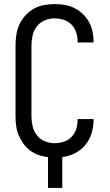

<svg xmlns="http://www.w3.org/2000/svg" viewBox="-20 -763 540 940"><path d="M215 157V6Q192 4 169 -4Q146 -12 127 -26.5Q108 -41 94 -60.5Q80 -80 71 -102Q62 -124 59 -147.5Q56 -171 56 -195V-540Q56 -566 60 -592.5Q64 -619 75 -643Q86 -667 104 -687Q122 -707 145 -720Q168 -733 194.5 -738Q221 -743 247 -743Q272 -743 296.5 -739Q321 -735 343.5 -724Q366 -713 384.5 -695.5Q403 -678 415 -656.5Q427 -635 432.5 -610.5Q438 -586 438 -561V-555H360V-559Q360 -582 353 -604Q346 -626 330 -642.5Q314 -659 292 -666Q270 -673 247 -673Q222 -673 198.5 -663Q175 -653 160 -633.5Q145 -614 139.5 -589.5Q134 -565 134 -540V-195Q134 -170 139.5 -145.5Q145 -121 160 -101.5Q175 -82 198.5 -72Q222 -62 247 -62Q270 -62 292 -69Q314 -76 330 -92.5Q346 -109 353 -131Q360 -153 360 -176V-180H438V-174Q438 -141 428 -109.5Q418 -78 397.5 -53Q377 -28 347 -13Q317 2 285 6V157Z"/></svg>

Font: Iosevka Fixed
Style: Regular
Weight: 400
Monospace: yes
Designer: Belleve Invis
Foundry: Belleve Invis
Version: Version 33.2.4